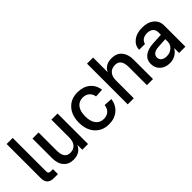

<svg xmlns="http://www.w3.org/2000/svg" viewBox="89 -1533 2368 2368"><g transform="rotate(-45 1273.5 -349.0)"><path d="M191 0Q75 0 75 -113V-710H181V-123Q181 -87 218 -87H260V0Z M523 12Q442 12 395 -41.5Q348 -95 348 -190V-532H454V-217Q454 -77 555 -77Q613 -77 645.5 -114.5Q678 -152 678 -220V-532H785V0H685L684 -87Q641 12 523 12Z M1143 12Q1028 12 959.5 -64Q891 -140 891 -266Q891 -392 959.5 -468Q1028 -544 1143 -544Q1241 -544 1304.5 -493Q1368 -442 1381 -351L1270 -345Q1262 -396 1228 -424Q1194 -452 1143 -452Q1076 -452 1038.5 -403Q1001 -354 1001 -266Q1001 -178 1038.5 -129Q1076 -80 1143 -80Q1195 -80 1229 -109.5Q1263 -139 1270 -195L1381 -189Q1368 -97 1304 -42.5Q1240 12 1143 12Z M1477 0V-710H1583V-455Q1624 -544 1739 -544Q1824 -544 1871 -488.5Q1918 -433 1918 -342V0H1812V-314Q1812 -455 1711 -455Q1652 -455 1617.5 -418Q1583 -381 1583 -312V0Z M2208 10Q2128 10 2079 -35Q2030 -80 2030 -152V-153Q2030 -222 2081.5 -263Q2133 -304 2228 -310L2373 -318V-358Q2373 -403 2345.5 -428Q2318 -453 2267 -453Q2221 -453 2192 -433Q2163 -413 2155 -380L2154 -376H2051L2052 -381Q2057 -452 2115.5 -498Q2174 -544 2270 -544Q2368 -544 2425.5 -496Q2483 -448 2483 -368V0H2373V-84H2371Q2348 -41 2304 -15.5Q2260 10 2208 10ZM2140 -154Q2140 -119 2166.5 -98.5Q2193 -78 2238 -78Q2295 -78 2334 -113Q2373 -148 2373 -200V-241L2243 -233Q2194 -230 2167 -209.5Q2140 -189 2140 -155Z"/></g></svg>

Font: Txt Sans Medium
Style: Regular
Weight: 500
Designer: Open Source
Foundry: XRLN
Version: Version 1.0